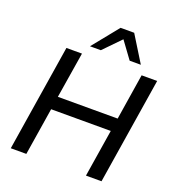

<svg xmlns="http://www.w3.org/2000/svg" viewBox="-163 -1067 1093 1195"><g transform="rotate(20 383.5 -469.0)"><path d="M44 0 156 -705H259L210 -401H606L654 -705H757L645 0H542L592 -314H197L147 0ZM290 -765 430 -938H520L627 -765H553L471 -877L362 -765Z"/></g></svg>

Font: Nunito Sans 12pt ExtraLight 12pt SemiBold
Style: Italic
Weight: 600
Italic angle: -9°
Version: Version 3.101;gftools[0.9.27]